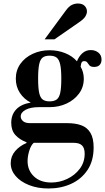

<svg xmlns="http://www.w3.org/2000/svg" viewBox="-20 -748 598 1093"><path d="M256 325Q194 325 145 305.5Q96 286 68.5 253.5Q41 221 41 181Q41 142 66 112.5Q91 83 131 66V62Q90 46 67 20Q44 -6 44 -49Q44 -95 72 -125Q100 -155 155 -164Q116 -184 93 -219.5Q70 -255 70 -300Q70 -348 96 -384.5Q122 -421 166 -441.5Q210 -462 262 -462Q310 -462 351 -445.5Q392 -429 418 -399Q429 -427 449 -445Q469 -463 497 -463Q522 -463 540 -448.5Q558 -434 558 -409Q558 -390 547.5 -378.5Q537 -367 516 -367Q497 -367 489.5 -375.5Q482 -384 477 -392Q472 -400 459 -400Q450 -400 445.5 -393.5Q441 -387 439 -368Q448 -353 452.5 -335.5Q457 -318 457 -300Q457 -252 430 -215.5Q403 -179 359 -158.5Q315 -138 262 -138H200Q154 -138 126 -123Q98 -108 98 -85Q98 -70 111 -58.5Q124 -47 151 -47H362Q410 -47 443.5 -34.5Q477 -22 495 8.5Q513 39 513 91Q513 168 478 220Q443 272 385 298.5Q327 325 256 325ZM272 291Q319 291 362.5 270.5Q406 250 434 213Q462 176 462 127Q462 95 447 80Q432 65 399 65H172Q156 79 146.5 110.5Q137 142 137 169Q137 222 173.5 256.5Q210 291 272 291ZM262 -171Q288 -171 302.5 -181.5Q317 -192 323 -220Q329 -248 329 -300Q329 -354 322.5 -382Q316 -410 302 -420.5Q288 -431 262 -431Q237 -431 223 -420.5Q209 -410 203 -382Q197 -354 197 -301Q197 -247 203 -219.5Q209 -192 223 -181.5Q237 -171 262 -171ZM234 -524 354 -687Q372 -712 389 -720Q406 -728 423 -728Q449 -728 462 -714.5Q475 -701 475 -683Q475 -670 466 -654.5Q457 -639 427 -619L290 -524Z"/></svg>

Font: Libre Bodoni SemiBold
Style: Regular
Weight: 600
Designer: Pablo Impallari, Rodrigo Fuenzalida
Foundry: Impallari Type
Version: Version 2.005;gftools[0.9.23]